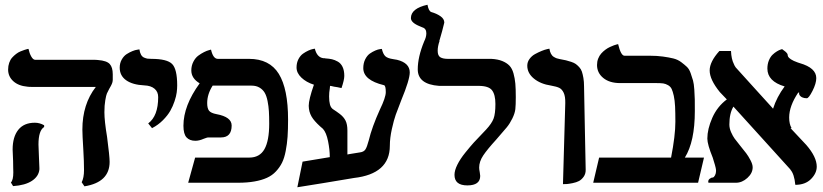

<svg xmlns="http://www.w3.org/2000/svg" viewBox="-20 -770 3468 809"><path d="M419.9 -296.9Q419.9 -260.3 431.2 -192.9Q441.9 -111.3 441.9 -87.9Q441.9 -2 335.9 15.1L324.2 -2Q334 -21 334 -53.2Q334 -89.8 331.1 -138.2Q327.1 -202.6 327.1 -224.1Q327.1 -331.1 383.8 -403.8H112.8Q101.1 -403.8 95.2 -404.8Q57.6 -408.2 35.9 -428Q14.2 -447.8 14.2 -477.1Q14.2 -492.2 18.8 -505.4Q23.4 -518.6 31 -527.1Q38.6 -535.6 47.9 -542.7Q57.1 -549.8 66.4 -553.5Q75.7 -557.1 83.3 -559.8Q90.8 -562.5 95.7 -563.5L100.1 -564Q104 -545.4 111.8 -531.7Q119.6 -518.1 127.9 -518.1H371.1Q386.2 -518.1 393.1 -517.1Q429.7 -514.2 442.4 -500.2Q455.1 -486.3 455.1 -457V-433.1Q455.1 -429.7 454.3 -426.5Q453.6 -423.3 452.9 -420.7Q452.1 -418 450.2 -414.1Q448.2 -410.2 447.3 -408.2Q446.3 -406.2 443.6 -401.6Q440.9 -397 439.9 -395Q433.6 -383.3 430.4 -376Q427.2 -368.7 423.6 -347.4Q419.9 -326.2 419.9 -296.9ZM142.1 -161.1Q142.1 -150.9 144 -110.8Q146 -70.8 146 -62V-56.2Q143.1 -26.9 114.7 -8.1Q86.4 10.7 35.2 14.2L25.9 -1Q36.1 -11.2 36.1 -43.9Q36.1 -46.9 35.6 -63.7Q35.2 -80.6 35.2 -91.8Q33.2 -127.9 33.2 -140.1Q33.2 -192.9 56.9 -222.9Q80.6 -252.9 127 -252.9Q147 -252.9 166 -242.2V-234.9Q142.1 -220.2 142.1 -161.1Z M620.6 -230 604.5 -250Q646.5 -281.2 646.5 -360.8Q646.5 -383.3 631.1 -396.2Q615.7 -409.2 588.4 -410.2Q538.6 -412.6 511.5 -431.9Q484.4 -451.2 484.4 -484.9Q484.4 -503.9 492.9 -519Q501.5 -534.2 513.7 -542Q525.9 -549.8 538.1 -554.7Q550.3 -559.6 558.6 -560.5L567.4 -562Q569.3 -548.3 574.2 -539.6Q579.1 -530.8 587.2 -527.3Q595.2 -523.9 601.3 -522.9Q607.4 -522 617.7 -522Q683.6 -522 705.1 -500.5Q726.6 -479 726.6 -410.2Q726.6 -396 724.6 -380.6Q722.7 -365.2 715.6 -343.8Q708.5 -322.3 697.5 -303Q686.5 -283.7 666.7 -263.7Q647 -243.7 620.6 -230Z M1114.3 -249Q1114.3 -279.8 1113 -301Q1111.8 -322.3 1107.4 -344.2Q1103 -366.2 1095.2 -379.4Q1087.4 -392.6 1073.5 -400.9Q1059.6 -409.2 1040 -409.2H876Q853 -373 853 -335.9Q853 -313.5 860.8 -303.5Q868.7 -293.5 892.1 -289.1Q956.1 -277.3 956.1 -241.2Q956.1 -190.9 911.1 -190.9H856Q853.5 -190.9 837.9 -185.1Q819.3 -176.8 803.2 -176.8Q779.3 -176.8 766.1 -190.9Q752.9 -205.1 752.9 -240.2Q752.9 -324.7 821.3 -418.9Q786.1 -439.9 786.1 -473.1Q786.1 -493.2 794.7 -509.8Q803.2 -526.4 815.4 -535.4Q827.6 -544.4 839.8 -550.5Q852.1 -556.6 860.4 -558.6L869.1 -561Q877.9 -522 897.9 -522H1029.3Q1115.7 -522 1154.8 -458.7Q1193.8 -395.5 1193.8 -266.1Q1193.8 -224.6 1191.7 -193.8Q1189.5 -163.1 1183.8 -133.8Q1178.2 -104.5 1168.5 -84.7Q1158.7 -64.9 1142.8 -47.9Q1127 -30.8 1104.7 -20.8Q1082.5 -10.7 1052.2 -5.4Q1022 0 982.9 0H772.9L802.2 -106H1030.3Q1074.2 -106 1094.2 -141.4Q1114.3 -176.8 1114.3 -249Z M1496.6 -127.9Q1512.7 -129.9 1519.5 -140.1Q1526.4 -150.4 1533.7 -178.2Q1547.4 -234.9 1580.6 -308.1Q1605.5 -359.4 1605.5 -381.8Q1605.5 -409.7 1597.7 -411.1Q1510.7 -432.1 1510.7 -482.9Q1510.7 -503.9 1518.8 -520Q1526.9 -536.1 1538.3 -544.2Q1549.8 -552.2 1561.3 -557.1Q1572.8 -562 1581.1 -563L1588.9 -564Q1594.2 -542 1603.5 -533.2Q1612.8 -524.4 1635.7 -521Q1638.7 -520.5 1644.3 -519.5Q1649.9 -518.6 1652.8 -518.1Q1706.5 -504.9 1706.5 -464.8Q1706.5 -434.1 1670.9 -348.1Q1655.3 -308.6 1647.5 -286.6Q1639.6 -264.6 1631.1 -226.3Q1622.6 -188 1622.6 -155.8Q1622.6 -37.1 1470.7 -20L1459.5 -18.1Q1421.4 -11.2 1340.6 1.7Q1259.8 14.6 1232.9 19L1254.9 -88.9L1369.6 -107.9Q1369.6 -138.7 1362.3 -175Q1355 -211.4 1340.8 -227.1Q1314 -249.5 1299.3 -269Q1284.7 -288.6 1281.7 -312Q1280.8 -315.9 1280.8 -324.2Q1280.8 -350.6 1302.7 -413.1Q1270.5 -423.3 1250 -442.9Q1229.5 -462.4 1229.5 -485.8Q1229.5 -505.4 1237.5 -520.8Q1245.6 -536.1 1256.8 -543.9Q1268.1 -551.8 1279.3 -556.9Q1290.5 -562 1298.8 -563.5L1306.6 -564.9Q1315.4 -528.8 1341.8 -524.9Q1348.6 -524.9 1351.6 -523.9Q1367.2 -522.9 1378.9 -520.3Q1390.6 -517.6 1403.6 -510.3Q1416.5 -502.9 1423.6 -487.8Q1430.7 -472.7 1430.7 -450.2Q1430.7 -433.1 1418.9 -398.9Q1400.4 -403.3 1387.7 -404.8Q1374 -408.2 1370.6 -408.2Q1370.6 -406.2 1370.1 -402.6Q1369.6 -398.9 1369.6 -397Q1366.7 -380.4 1366.7 -363.8Q1366.7 -321.8 1380.9 -312H1379.9Q1399.4 -299.3 1411.6 -290Q1428.2 -277.3 1436 -261.7Q1443.8 -246.1 1443.8 -220.2V-194.8V-119.1L1454.6 -121.1Q1461.4 -122.1 1475.6 -124.5Q1489.7 -127 1496.6 -127.9Z M1824.2 -556.2Q1824.2 -535.6 1835.2 -528.8Q1846.2 -522 1867.2 -522H2035.2H2050.3Q2077.6 -520.5 2096.2 -512.9Q2114.7 -505.4 2126.2 -493.7Q2137.7 -481.9 2143.6 -460.9Q2149.4 -439.9 2151.4 -417.7Q2153.3 -395.5 2153.3 -360.8Q2153.3 -327.6 2151.4 -310.1Q2149.4 -292.5 2138.9 -271Q2128.4 -249.5 2115.2 -233.4Q2102.1 -217.3 2070.3 -181.2Q2033.2 -140.6 2016.1 -115Q1999 -89.4 1999 -64Q1999 -56.2 2001.5 -43.9Q2003.4 -32.2 2003.4 -28.8Q2003.4 11.2 1949.2 11.2Q1895 11.2 1895 -33.2Q1895 -51.8 1907 -75.9Q1918.9 -100.1 1940.7 -127Q1962.4 -153.8 1976.3 -169.2Q1990.2 -184.6 2010.3 -205.1Q2023.4 -218.3 2028.3 -224.1Q2051.8 -249.5 2059.6 -270Q2067.4 -290.5 2067.4 -332Q2067.4 -371.1 2053.2 -389.6Q2039.1 -408.2 1996.1 -408.2H1845.2H1830.1Q1740.2 -414.6 1740.2 -478Q1740.2 -529.8 1767.1 -595.2Q1776.4 -613.8 1776.4 -629.9Q1776.4 -649.9 1759.3 -654.8Q1754.9 -656.2 1749 -659.2Q1711.4 -674.3 1711.4 -693.8Q1711.4 -734.4 1781.2 -750Q1786.1 -723.1 1797.4 -719.2Q1819.8 -712.9 1835.9 -701.7Q1852.1 -690.4 1852.1 -674.8Q1852.1 -672.4 1843 -638.9Q1834 -605.5 1831.1 -597.2H1832Q1824.2 -574.7 1824.2 -556.2Z M2352.1 5.9 2361.8 -335.9Q2362.3 -363.8 2355.2 -378.9Q2348.1 -394 2336.7 -399.7Q2325.2 -405.3 2302.7 -409.2Q2257.3 -416 2229.5 -439Q2201.7 -461.9 2201.7 -493.2Q2201.7 -508.8 2211.2 -521.7Q2220.7 -534.7 2234.6 -542.2Q2248.5 -549.8 2262.2 -555.4Q2275.9 -561 2285.6 -563L2294.9 -564.9Q2296.9 -552.2 2301.5 -543.5Q2306.2 -534.7 2313.5 -530.3Q2320.8 -525.9 2325.9 -524.2Q2331.1 -522.5 2338.9 -521Q2355 -518.1 2364.5 -515.9Q2374 -513.7 2386.5 -509.5Q2398.9 -505.4 2405.8 -500.5Q2412.6 -495.6 2420.4 -487.3Q2428.2 -479 2431.9 -468Q2435.5 -457 2438.2 -441.4Q2440.9 -425.8 2440.9 -405.8Q2441.9 -346.7 2444.3 -229.7Q2446.8 -112.8 2447.8 -55.2Q2448.2 -38.1 2439.5 -25.6Q2430.7 -13.2 2419.7 -7.3Q2408.7 -1.5 2392.6 1.7Q2376.5 4.9 2368.7 5.4Q2360.8 5.9 2352.1 5.9Z M2717.3 -535.2Q2748.5 -535.2 2773.4 -531.7Q2798.3 -528.3 2817.1 -523.7Q2835.9 -519 2850.1 -508.3Q2864.3 -497.6 2874 -488.5Q2883.8 -479.5 2890.1 -461.7Q2896.5 -443.8 2900.1 -430.7Q2903.8 -417.5 2905.5 -392.6Q2907.2 -367.7 2907.5 -350.6Q2907.7 -333.5 2907.7 -301.8Q2907.7 -173.3 2865.7 -106H2946.3L2921.4 0H2479.5L2504.4 -106H2807.6Q2825.7 -198.7 2825.7 -256.8Q2825.7 -295.4 2824.5 -321.3Q2823.2 -347.2 2819.1 -366Q2814.9 -384.8 2810.1 -395Q2805.2 -405.3 2794.9 -411.1Q2784.7 -417 2774.4 -418.5Q2764.2 -419.9 2746.6 -419.9H2593.3Q2548.3 -419.9 2522 -441.4Q2495.6 -462.9 2495.6 -496.1Q2495.6 -510.7 2500.5 -523.2Q2505.4 -535.6 2513.2 -544.4Q2521 -553.2 2530.5 -560.3Q2540 -567.4 2549.6 -571.8Q2559.1 -576.2 2566.9 -579.1Q2574.7 -582 2579.6 -583L2584.5 -584Q2596.2 -535.2 2611.3 -535.2Z M3419.4 -440.9Q3419.4 -418.5 3403.6 -387.2Q3387.7 -356 3379.4 -356Q3356 -356 3347.2 -372.1H3348.1Q3346.7 -375.5 3346.7 -377.2Q3346.7 -378.9 3347.7 -379.4L3349.1 -379.9H3343.3Q3305.2 -323.2 3305.2 -274.9Q3305.2 -247.1 3315.4 -230H3311Q3344.7 -194.3 3377.4 -159.2Q3421.4 -108.4 3421.4 -67.9Q3421.4 -40 3397.2 -15.6Q3373 8.8 3331.1 8.8Q3326.7 -37.6 3310.1 -55.2H3311Q3268.6 -102.5 3190.7 -188Q3112.8 -273.4 3070.3 -320.8Q3053.2 -292.5 3053.2 -245.1Q3053.2 -229.5 3060.5 -212.9Q3067.9 -196.3 3075.2 -186.3Q3082.5 -176.3 3097.2 -158.2Q3115.7 -135.3 3124.3 -124Q3132.8 -112.8 3142.1 -95.2Q3151.4 -77.6 3151.4 -64.9Q3151.4 -40.5 3129.2 -20.3Q3106.9 0 3081.1 0H3070.3H2965.3Q2963.4 -3.9 2964.4 -5.9Q2964.4 -14.2 2974.1 -19Q2977.1 -22 2983.4 -22Q2988.3 -22.9 2992.7 -31.2Q2997.1 -39.6 2997.1 -49.8Q2997.1 -55.2 2995.6 -62.5Q2994.1 -69.8 2992.4 -75.2Q2990.7 -80.6 2987.8 -90.3Q2984.9 -100.1 2983.4 -105Q2960.4 -161.6 2960.4 -186Q2960.4 -226.1 2981.2 -273.4Q3002 -320.8 3042.5 -351.1Q3038.1 -356 3027.8 -366.5Q3017.6 -377 3013.2 -381.8Q2970.2 -434.6 2970.2 -473.1Q2970.2 -509.8 3011.2 -555.2H3060.1Q3061.5 -521 3072.3 -500Q3074.7 -493.2 3080.1 -485.8Q3106 -457 3156.7 -401.1Q3207.5 -345.2 3230.5 -319.8L3237.3 -312Q3252.9 -361.3 3286.1 -405.8Q3213.4 -427.2 3213.4 -481Q3213.4 -500 3219.7 -515.4Q3226.1 -530.8 3235.1 -539.3Q3244.1 -547.9 3253.4 -553.5Q3262.7 -559.1 3269 -561L3275.4 -563Q3292 -551.8 3296.4 -544.9Q3298.3 -543 3298.3 -542Q3298.8 -535.6 3300.8 -531.2Q3302.7 -526.9 3312.7 -520Q3322.8 -513.2 3341.3 -506.8L3350.1 -503.9Q3419.4 -483.9 3419.4 -440.9Z"/></svg>

Font: Common Serif
Style: Bold
Weight: 700
Designer: Philipp H. Poll, Khaled Hosny
Foundry: Stefan Peev, Context Ltd.
Version: Version 1.026